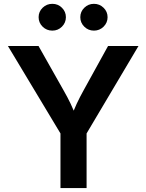

<svg xmlns="http://www.w3.org/2000/svg" viewBox="-20 -963 749 983"><path d="M289.6 0V-279.8L20.5 -727.5H177.2L305.7 -500Q325.7 -465.3 341.8 -431.6Q357.9 -397.9 374.5 -352.5H340.8Q356.9 -398.4 372.8 -432.1Q388.7 -465.8 407.7 -500L533.2 -727.5H689L423.3 -279.8V0ZM460.9 -806.2Q432.1 -806.2 411.6 -826.4Q391.1 -846.7 391.1 -875Q391.1 -903.3 411.6 -923.3Q432.1 -943.4 460.9 -943.4Q489.7 -943.4 510.3 -923.3Q530.8 -903.3 530.8 -875Q530.8 -846.7 510.3 -826.4Q489.7 -806.2 460.9 -806.2ZM248 -806.2Q218.8 -806.2 198.2 -826.4Q177.7 -846.7 177.7 -875Q177.7 -903.3 198.2 -923.3Q218.8 -943.4 248 -943.4Q276.9 -943.4 297.1 -923.3Q317.4 -903.3 317.4 -875Q317.4 -846.7 297.1 -826.4Q276.9 -806.2 248 -806.2Z"/></svg>

Font: V-Inter
Style: SemiBold-600
Weight: 600
Designer: Rasmus Andersson
Foundry: rsms
Version: Version 4.000;git-4146feb